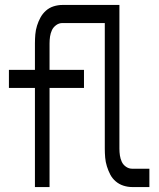

<svg xmlns="http://www.w3.org/2000/svg" viewBox="-20 -755 640 775"><path d="M121 0V-400H16V-473H121V-580Q121 -598 122.5 -616Q124 -634 129.5 -651.5Q135 -669 143.5 -684.5Q152 -700 165.5 -712Q179 -724 196.5 -729.5Q214 -735 232 -735H462V-155Q462 -141 464 -127.5Q466 -114 471.5 -102Q477 -90 488.5 -82Q500 -74 513 -74H583V0H513Q496 0 478.5 -5.5Q461 -11 447 -23Q433 -35 425 -50.5Q417 -66 411.5 -83.5Q406 -101 404.5 -119Q403 -137 403 -155V-662H232Q218 -662 206.5 -653.5Q195 -645 189.5 -633Q184 -621 182 -607.5Q180 -594 180 -580V-473H319V-400H180V0Z"/></svg>

Font: Iosevka SS04 Extended
Style: Regular
Weight: 400
Width: 7
Monospace: yes
Designer: Belleve Invis
Foundry: Belleve Invis
Version: Version 19.0.0; ttfautohint (v1.8.4)